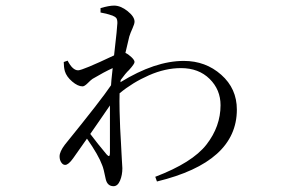

<svg xmlns="http://www.w3.org/2000/svg" viewBox="-20 -596 1040 678"><path d="M356.4 -50.8Q368.2 -37.1 368.2 -55.7V-223.6Q355.5 -205.1 330.6 -168.9Q305.7 -132.8 298.8 -123Q325.2 -87.9 356.4 -50.8ZM406.2 -313.5 405.3 -305.7Q527.3 -380.9 628.9 -380.9Q706.1 -380.9 761.2 -332Q816.4 -283.2 816.4 -209Q816.4 -23.4 534.2 44.9L528.3 28.3Q659.2 -21.5 709 -85.4Q758.8 -149.4 758.8 -224.6Q758.8 -279.3 720.2 -317.4Q681.6 -355.5 619.1 -355.5Q563.5 -355.5 505.9 -330.1Q448.2 -304.7 402.3 -266.6Q401.4 -242.2 402.3 -203.6Q403.3 -165 404.3 -143.6Q405.3 -122.1 407.2 -91.3Q409.2 -60.5 409.2 -52.7Q409.2 -43.9 410.6 -27.3Q412.1 -10.7 412.1 -2Q412.1 22.5 403.8 42Q395.5 61.5 380.9 61.5Q359.4 61.5 353.5 37.1Q345.7 -2 340.8 -12.7Q328.1 -47.9 287.1 -106.4L238.3 -37.1Q221.7 -13.7 210 -13.7Q202.1 -13.7 196.3 -22.5Q190.4 -31.2 190.4 -43.9Q190.4 -60.5 209 -85Q338.9 -245.1 372.1 -294.9Q372.1 -303.7 377.9 -355.5Q347.7 -341.8 306.6 -317.4Q300.8 -313.5 289.6 -302.2Q278.3 -291 271.5 -291Q254.9 -291 234.9 -308.1Q214.8 -325.2 209 -344.7Q205.1 -359.4 205.1 -377L218.8 -381.8Q236.3 -347.7 255.9 -347.7Q271.5 -347.7 382.8 -400.4Q394.5 -502 394.5 -514.6Q394.5 -527.3 390.6 -532.2Q386.7 -537.1 377 -541Q354.5 -548.8 335 -551.8V-567.4Q365.2 -576.2 382.8 -576.2Q406.2 -576.2 430.7 -556.6Q455.1 -537.1 455.1 -519.5Q455.1 -511.7 447.8 -495.6Q440.4 -479.5 436.5 -466.8Q425.8 -421.9 422.9 -409.2Q433.6 -404.3 444.3 -394Q455.1 -383.8 455.1 -377Q455.1 -370.1 435.5 -348.6Q423.8 -337.9 406.2 -313.5Z"/></svg>

Font: GenYoMin TW TTF Light
Style: Regular
Weight: 300
Version: Version 1.300